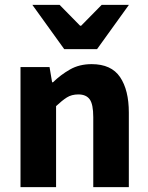

<svg xmlns="http://www.w3.org/2000/svg" viewBox="-20 -773 612 793"><path d="M64.7 0V-496.1H184.6L195.2 -433.3H199Q230.4 -464 269 -486Q307.6 -508.1 358.4 -508.1Q439.7 -508.1 475.9 -454.6Q512.1 -401 512.1 -308V0H365.2V-289.1Q365.2 -342.6 350.4 -362.8Q335.6 -383 303.5 -383Q275.9 -383 256.1 -370.5Q236.4 -358 211.6 -334.7V0ZM245.3 -570 113.6 -753H226.1L311 -666.6H315L400 -753H512.5L380.8 -570Z"/></svg>

Font: Mada
Style: Regular
Weight: 400
Designer: Khaled Hosny
Version: Version 1.5